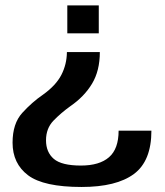

<svg xmlns="http://www.w3.org/2000/svg" viewBox="-20 -612 624 726"><path d="M357.5 -415H233Q232.5 -368.5 212 -328.8Q191.5 -289 142.5 -254Q101.5 -226 64.5 -185.5Q27.5 -145 27.5 -72.5Q27.5 6.5 86.2 50.8Q145 95 288.5 95Q420 95 486.2 46Q552.5 -3 552.5 -118H428.5Q428.5 -49 392.2 -17.5Q356 14 286 14Q213 14 183.5 -11.2Q154 -36.5 154 -81.5Q154 -126.5 182.2 -155.8Q210.5 -185 246 -210.5Q298.5 -246.5 328 -295.5Q357.5 -344.5 357.5 -415ZM353.5 -486V-591.5H234.5V-486Z"/></svg>

Font: Anybody SemiExpanded Medium
Style: Regular
Weight: 500
Width: 6
Version: Version 1.113;gftools[0.9.25]